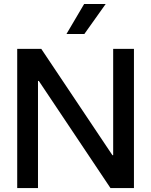

<svg xmlns="http://www.w3.org/2000/svg" viewBox="-20 -955 767 975"><path d="M67.4 -707H189.5L550.8 -167H554.7V-707H660.2V0H541L177.2 -543.9H172.9V0H67.4ZM317.4 -782.2 407.2 -934.6H516.6L408.2 -782.2Z"/></svg>

Font: Wanted Sans Medium
Style: Regular
Weight: 500
Designer: Original Design by Kil Hyung-jin and Kang Hanbin, Wanted Lab, Inc; Hangeul from Source Han Sans by Jang Soo-young and Ka
Foundry: Wanted Lab, Inc.
Version: Version 1.001